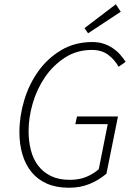

<svg xmlns="http://www.w3.org/2000/svg" viewBox="-20 -868 640 900"><path d="M303 12Q244 12 200.5 -7Q157 -26 128.5 -60.5Q100 -95 85.5 -143Q71 -191 71 -248Q71 -323 93.5 -398Q116 -473 159.5 -534Q203 -595 267 -633Q331 -671 413 -671Q441 -671 464.5 -663.5Q488 -656 507.5 -643Q527 -630 542 -613.5Q557 -597 569 -578L536 -555Q517 -589 486.5 -611.5Q456 -634 411 -634Q340 -634 284.5 -598Q229 -562 191 -506.5Q153 -451 133.5 -384Q114 -317 114 -254Q114 -207 124.5 -165Q135 -123 158.5 -92Q182 -61 218.5 -43Q255 -25 307 -25Q352 -25 386 -39.5Q420 -54 443 -75L485 -286H333L341 -322H533L479 -54Q444 -24 400.5 -6Q357 12 303 12ZM393 -712 376 -736 523 -848 546 -813Z"/></svg>

Font: Source Code Pro Light
Style: Italic
Weight: 300
Italic angle: -11°
Monospace: yes
Designer: Paul D. Hunt, Teo Tuominen
Foundry: Adobe Systems Incorporated
Version: Version 1.050;PS 1.000;hotconv 16.6.51;makeotf.lib2.5.65220